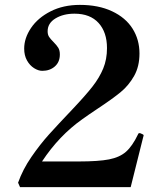

<svg xmlns="http://www.w3.org/2000/svg" viewBox="-20 -766 655 786"><path d="M515 0H62L54 -18Q73 -72 108.5 -123.5Q144 -175 180.5 -215.5Q217 -256 276 -318Q330 -375 358.5 -411.5Q387 -448 402.5 -485.5Q418 -523 418 -569Q418 -634 383.5 -672Q349 -710 285 -710Q239 -710 207 -690.5Q175 -671 175 -638Q175 -624 181 -615Q187 -606 199 -594Q212 -581 218.5 -570.5Q225 -560 225 -543Q225 -512 204.5 -494Q184 -476 153 -476Q137 -476 119.5 -487Q102 -498 90.5 -518.5Q79 -539 79 -567Q79 -610 107 -651.5Q135 -693 187 -719.5Q239 -746 307 -746Q383 -746 438.5 -720Q494 -694 522.5 -649Q551 -604 551 -547Q551 -494 529 -455Q507 -416 473.5 -388.5Q440 -361 381 -322Q339 -294 317 -278Q222 -211 152 -105H302Q383 -105 426.5 -113.5Q470 -122 496 -145Q522 -168 545 -216Q546 -221 552 -221Q554 -221 558 -219Q563 -217 565.5 -215.5Q568 -214 568 -211Q568 -209 566 -204Q558 -170 515 0Z"/></svg>

Font: Shippori Mincho
Style: Bold
Weight: 700
Designer: FONTDASU
Foundry: FONTDASU / Google Inc. / but / Adobe
Version: Version 3.110; ttfautohint (v1.8.3)